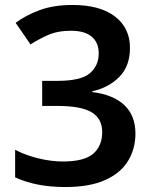

<svg xmlns="http://www.w3.org/2000/svg" viewBox="-20 -744 612 774"><path d="M504 -551Q504 -478 461.5 -434.5Q419 -391 352 -376V-373Q438 -362 482 -319.5Q526 -277 526 -206Q526 -144 496 -95Q466 -46 403.5 -18Q341 10 243 10Q185 10 135 0.5Q85 -9 41 -29V-140Q86 -117 137 -105Q188 -93 233 -93Q320 -93 356 -124.5Q392 -156 392 -212Q392 -265 350 -291Q308 -317 210 -317H150V-418H211Q306 -418 342 -448.5Q378 -479 378 -529Q378 -572 350 -596Q322 -620 266 -620Q212 -620 173 -602.5Q134 -585 103 -565L43 -652Q83 -682 139.5 -703Q196 -724 272 -724Q383 -724 443.5 -677.5Q504 -631 504 -551Z"/></svg>

Font: Noto Sans Ethiopic SemiBold
Style: Regular
Weight: 600
Designer: Monotype Design Team
Foundry: Monotype Imaging Inc.
Version: Version 2.102; ttfautohint (v1.8.4.7-5d5b)